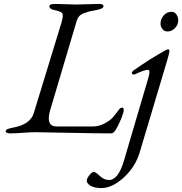

<svg xmlns="http://www.w3.org/2000/svg" viewBox="-20 -673 926 976"><path d="M852 -613Q867 -613 876.5 -600Q886 -587 886 -570Q886 -547 869.5 -530Q853 -513 831 -513Q816 -513 806 -525Q796 -537 796 -552Q796 -576 812 -594.5Q828 -613 852 -613ZM732 -270Q747 -318 732 -318Q714 -318 665 -295Q662 -293 656 -295Q650 -297 650 -300Q650 -308 659 -315Q738 -371 822 -418Q841 -428 841 -414Q841 -404 831 -370L690 102Q667 177 608.5 230Q550 283 495 283Q461 283 441 271.5Q421 260 421 245Q421 235 434 218Q447 201 457 201Q466 201 487.5 221.5Q509 242 534 242Q581 242 610 144ZM152 -99 293 -560Q303 -596 296.5 -605.5Q290 -615 256 -622Q231 -627 231 -642Q231 -653 261 -653Q287 -653 316.5 -651.5Q346 -650 365 -650Q388 -650 423 -651.5Q458 -653 483 -653Q506 -653 506 -642Q506 -628 470 -622Q446 -618 434.5 -615Q423 -612 407 -606Q391 -600 382.5 -590.5Q374 -581 370 -567L235 -113Q211 -30 269 -30H450Q483 -30 511.5 -45.5Q540 -61 551.5 -74Q563 -87 585 -116Q592 -126 601 -126Q609 -126 609 -114Q609 -101 595 -67Q581 -33 567 -11Q557 5 544 5Q461 5 329 2Q197 -1 158 -1Q134 -1 96 2Q58 5 33 5Q9 5 9 -6Q9 -18 45 -24Q135 -40 152 -99Z"/></svg>

Font: EB Garamond 12
Style: Italic
Weight: 400
Italic angle: -17°
Version: Version 0.016; ttfautohint (v1.8.4)